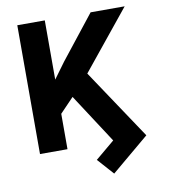

<svg xmlns="http://www.w3.org/2000/svg" viewBox="-96 -809 940 1068"><g transform="rotate(-10 374.0 -275.0)"><path d="M229.5 -727.5Q229.5 -545.9 229.5 0Q190.4 0 74.2 0Q74.2 -181.6 74.2 -727.5Q113.3 -727.5 229.5 -727.5ZM680.7 -727.5Q604.5 -634.8 378.9 -355.5Q336.9 -311.5 210 -179.7Q203.1 -216.8 182.6 -329.1Q210.9 -367.2 294.9 -482.4Q342.8 -543.9 488.3 -727.5Q536.1 -727.5 680.7 -727.5ZM674.8 0Q621.1 44.9 461.9 178.7Q441.4 156.2 379.9 86.9Q407.2 64.5 488.3 -3.9Q435.5 -84 279.3 -325.2Q307.6 -348.6 394.5 -419.9Q463.9 -314.5 674.8 0Z"/></g></svg>

Font: DeepSea
Style: Bold
Weight: 700
Designer: Stem
Version: Version 3.019;git-0a5106e0b